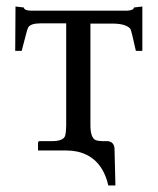

<svg xmlns="http://www.w3.org/2000/svg" viewBox="-20 -462 486 592"><path d="M258.8 -76.2Q258.8 -36.6 275.4 -29.8Q283.7 -26.9 294.9 -26.9H312Q330.6 -24.9 333 -5.9L335.9 109.9H314Q293.9 22.5 218.3 5.4Q202.1 2 185.1 2H97.2V-21Q97.2 -26.9 103 -26.9H144Q175.3 -27.8 180.7 -43Q183.6 -52.7 184.1 -74.2V-390.1H106.9Q74.2 -390.1 66.9 -377.4Q64 -372.6 49.3 -314.5Q47.9 -309.1 46.9 -305.2H26.9L27.8 -441.9L53.2 -439Q55.2 -429.7 73.2 -429.2H373Q392.1 -430.2 393.1 -439L418.9 -441.9V-305.2H398.9Q385.7 -366.2 381.8 -373.5Q367.7 -388.7 330.1 -389.2H258.8Z"/></svg>

Font: Linux Biolinum O
Style: Regular
Weight: 400
Designer: Philipp H. Poll
Foundry: Philipp H. Poll
Version: Version 1.0.4